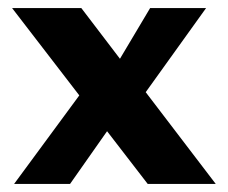

<svg xmlns="http://www.w3.org/2000/svg" viewBox="-20 -457 566 477"><path d="M516 0H347L246 -131L154 0H15L177 -220L10 -437H182L278 -311L353 -437H492L342 -228Z"/></svg>

Font: Reem Kufi Ink
Style: Bold
Weight: 700
Designer: Khaled Hosny
Version: Version 1.002